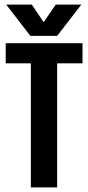

<svg xmlns="http://www.w3.org/2000/svg" viewBox="-20 -820 386 840"><path d="M341 -631V-543H230V0H115V-543H5V-631ZM230 -663H113L7 -800H119L171 -723L224 -800H336Z"/></svg>

Font: Teko Medium
Style: Regular
Weight: 500
Designer: Manushi Parikh, Jonny Pinhorn
Foundry: Indian Type Foundry
Version: Version 1.106;PS 1.0;hotconv 1.0.78;makeotf.lib2.5.61930; tt